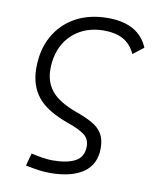

<svg xmlns="http://www.w3.org/2000/svg" viewBox="-85 -595 756 899"><g transform="rotate(10 293.0 -146.0)"><path d="M212.4 234.4Q189.5 234.4 162.8 231Q136.2 227.5 97.2 219.7L113.3 159.7Q176.3 174.3 214.4 174.3Q284.2 174.3 323 153.3Q361.8 132.3 361.8 82Q361.8 46.4 335.9 27.3Q310.1 8.3 263.2 -8.3Q154.3 -45.9 109.9 -100.8Q65.4 -155.8 65.4 -238.8Q65.4 -326.2 101.6 -390.9Q137.7 -455.6 203.1 -491.5Q268.6 -527.3 356 -527.3Q502.4 -527.3 547.4 -419.9L497.1 -380.9Q475.6 -426.8 439 -446.5Q402.3 -466.3 348.6 -466.3Q283.7 -466.3 234.9 -438.7Q186 -411.1 158.9 -361.6Q131.8 -312 131.3 -245.1Q131.3 -183.6 166.5 -140.9Q201.7 -98.1 289.1 -66.9Q332.5 -51.3 363.5 -33.9Q394.5 -16.6 411.1 10Q427.7 36.6 427.7 79.6Q427.7 156.7 371.1 195.6Q314.5 234.4 212.4 234.4Z"/></g></svg>

Font: Cascadia Code Light
Style: Italic
Weight: 300
Italic angle: -10°
Monospace: yes
Designer: Aaron Bell
Foundry: Saja Typeworks
Version: Version 2404.023; ttfautohint (v1.8.4)